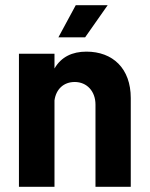

<svg xmlns="http://www.w3.org/2000/svg" viewBox="-20 -720 577 740"><path d="M53 0H190V-333C196 -377 226 -404 268 -404C315 -404 348 -368 348 -317V0H484V-342C484 -456 415 -521 313 -521C259 -521 216 -501 190 -456V-513H53ZM205 -576H308L395 -700H272Z"/></svg>

Font: Vanilla Cream ExtraBold
Style: Regular
Weight: 800
Designer: Jeremy Tribby, Jinavaṁso
Foundry: Tribby Type
Version: Version 1.422;Glyphs 3.1.2 (3151)